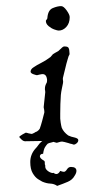

<svg xmlns="http://www.w3.org/2000/svg" viewBox="-20 -465 295 628"><path d="M221 8Q221 8 215 6Q213 6 210 5Q207 4 204 3Q197 1 191 -0.5Q185 -2 183 -2Q179 -2 173 0Q167 2 165 2Q164 2 161.5 1Q159 0 158 0Q155 -1 152 -2Q149 -3 145 -3Q140 -5 133 -4.5Q126 -4 123 -4L62 -3Q56 -3 49.5 -9.5Q43 -16 43 -17Q43 -19 53 -25Q63 -31 64 -31Q66 -31 68 -30.5Q70 -30 73 -29Q81 -27 83 -27Q85 -27 88 -28.5Q91 -30 93 -31Q95 -33 101 -35Q104 -37 106.5 -39.5Q109 -42 110 -44Q114 -55 118 -70Q122 -85 125 -97V-100Q125 -105 123 -113V-116L128 -163Q128 -169 127 -171V-176Q127 -185 133 -195Q134 -198 134 -204Q132 -226 114 -222Q113 -222 112 -221.5Q111 -221 109 -221Q103 -219 101 -219Q99 -219 90 -222Q81 -225 80 -230Q80 -239 90 -245Q100 -252 115 -259.5Q130 -267 143 -277Q145 -278 146.5 -280Q148 -282 149 -283L151 -285Q152 -286 152 -286.5Q152 -287 152 -287L160 -292L169 -297Q170 -297 174 -301Q177 -304 182.5 -309Q188 -314 192 -313Q202 -313 204.5 -308Q207 -303 207 -295Q208 -288 207 -286Q206 -285 204.5 -281.5Q203 -278 201 -270Q197 -257 193.5 -241.5Q190 -226 186 -211Q185 -207 186 -202.5Q187 -198 186 -193Q184 -183 182 -173.5Q180 -164 179 -154Q178 -142 177.5 -124.5Q177 -107 177 -93.5Q177 -80 177 -77Q177 -74 178.5 -64Q180 -54 182 -47Q188 -33 203 -22Q205 -21 208 -20Q211 -19 213 -18L225 -15Q229 -14 232.5 -12Q236 -10 236 -7V-6Q236 -1 231 3.5Q226 8 221 8ZM172 -365Q168 -365 158 -368.5Q148 -372 139 -379.5Q130 -387 130 -397Q130 -398 130.5 -398Q131 -398 131 -399Q135 -403 135 -407Q137 -432 152.5 -438.5Q168 -445 180 -445Q188 -445 198 -431Q208 -417 208 -409Q208 -389 197 -377Q186 -365 172 -365ZM167 143Q157 136 144.5 135.5Q132 135 118 129Q114 127 104.5 121Q95 115 87 101.5Q79 88 79 65Q79 40 96 21Q101 16 105 10Q109 4 116 -2Q121 -6 127.5 -9.5Q134 -13 139 -13Q161 -13 161 -4Q161 -2 150 0.5Q139 3 136 5Q132 9 127.5 16Q123 23 121 38Q112 38 110.5 45Q109 52 123 60Q127 62 126.5 67.5Q126 73 128 76V80Q128 87 135 93Q142 99 151 101Q153 101 154 100.5Q155 100 156 101Q168 110 177 94Q185 97 189 97Q194 97 199 89Q204 81 212 81Q230 81 230 94Q230 101 224 110Q217 123 202 129.5Q187 136 167 143Z"/></svg>

Font: RU Serius
Style: Regular
Weight: 400
Designer: Robert E. Leuschke
Foundry: Robert E. Leuschke
Version: Version 1.011; ttfautohint (v1.8.3)